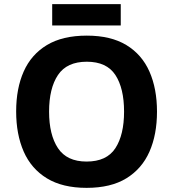

<svg xmlns="http://www.w3.org/2000/svg" viewBox="-20 -897 836 927"><path d="M738 -358Q738 -247 701.5 -164.5Q665 -82 590 -36Q515 10 398 10Q282 10 206.5 -36Q131 -82 94.5 -165Q58 -248 58 -359Q58 -470 94.5 -552Q131 -634 206.5 -679.5Q282 -725 399 -725Q515 -725 590 -679.5Q665 -634 701.5 -551.5Q738 -469 738 -358ZM217 -358Q217 -246 260 -181.5Q303 -117 398 -117Q495 -117 537 -181.5Q579 -246 579 -358Q579 -471 537 -535Q495 -599 399 -599Q303 -599 260 -535Q217 -471 217 -358ZM563 -877V-774H232V-877Z"/></svg>

Font: Noto Sans Balinese
Style: Regular
Weight: 400
Designer: Aditya Bayu, David Williams
Foundry: David Williams
Version: Version 2.003